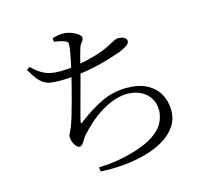

<svg xmlns="http://www.w3.org/2000/svg" viewBox="-114 -922 1228 1105"><g transform="rotate(-15 500.0 -369.5)"><path d="M351 16Q410 14 458.5 6Q507 -2 547 -13Q635 -37 684 -70Q733 -103 751.5 -140Q770 -177 770 -212Q770 -256 749.5 -287Q729 -318 694.5 -334.5Q660 -351 618 -351Q577 -351 536 -336.5Q495 -322 456.5 -298Q418 -274 384.5 -244Q351 -214 324 -183Q317 -175 309 -161.5Q301 -148 293 -138Q285 -128 275 -128Q265 -128 255.5 -138.5Q246 -149 239.5 -164.5Q233 -180 233 -196Q233 -208 238.5 -217Q244 -226 255 -252Q264 -275 275.5 -313.5Q287 -352 299 -397Q311 -442 321.5 -482.5Q332 -523 338 -550Q345 -580 351.5 -610.5Q358 -641 362.5 -667Q367 -693 367 -706Q369 -721 364 -726.5Q359 -732 347 -736Q335 -741 320.5 -744Q306 -747 287 -750L286 -772Q302 -776 318 -779Q334 -782 349 -782Q372 -782 396 -773.5Q420 -765 436 -753Q452 -741 452 -729Q452 -720 447 -713Q442 -706 435 -697Q428 -688 424 -672Q417 -650 409.5 -621Q402 -592 392 -550Q385 -522 375 -484.5Q365 -447 354 -407.5Q343 -368 334 -334Q325 -300 319 -277Q315 -260 317 -256.5Q319 -253 335 -267Q405 -320 474 -352.5Q543 -385 622 -385Q696 -385 744 -358.5Q792 -332 815 -289Q838 -246 838 -195Q838 -141 810 -100Q782 -59 733.5 -30Q685 -1 622.5 16Q560 33 491 39Q422 45 354 41ZM267 -524Q236 -524 213 -527Q190 -530 171.5 -540.5Q153 -551 135 -573Q117 -595 96 -633L114 -646Q143 -618 167.5 -603Q192 -588 218 -582Q244 -576 277 -576Q327 -576 383.5 -585.5Q440 -595 491 -610Q542 -625 576 -642Q604 -657 621 -665.5Q638 -674 649 -674Q657 -674 666 -672.5Q675 -671 682 -667.5Q689 -664 694 -658Q699 -652 699 -643Q699 -630 681 -618Q663 -606 636 -595Q615 -588 577 -575.5Q539 -563 489 -551.5Q439 -540 382 -532Q325 -524 267 -524Z"/></g></svg>

Font: Noto Serif TC
Style: Regular
Weight: 400
Designer: Ryoko NISHIZUKA  (kana & ideographs); Frank Grießhammer (Latin, Greek & Cyrillic); Wenlong ZHANG  (bopomofo); Sandoll Co
Foundry: Adobe
Version: Version 2.003-H1;hotconv 1.1.1;makeotfexe 2.6.0